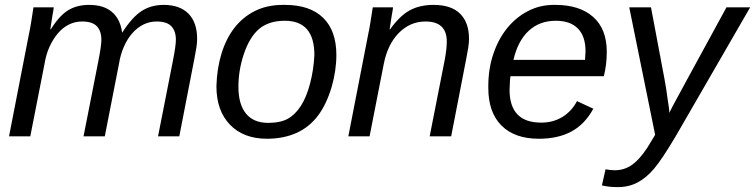

<svg xmlns="http://www.w3.org/2000/svg" viewBox="-20 -558 3091 786"><path d="M322 0 383 -310Q395 -371 395 -395Q395 -431 376.5 -450.5Q358 -470 316 -470Q287 -470 262 -457.5Q237 -445 217 -421.5Q197 -398 182.5 -366Q168 -334 162 -295L104 0H17L98 -416Q103 -439 107.5 -467Q112 -495 117 -528H200Q200 -523 194 -490L186 -438H188Q223 -494 259 -516Q295 -538 345 -538Q405 -538 439 -508.5Q473 -479 480 -424Q521 -488 560 -513Q599 -538 650 -538Q716 -538 751.5 -502Q787 -466 787 -399Q787 -383 784 -363.5Q781 -344 776 -319L714 0H627L688 -310Q700 -371 700 -395Q700 -431 681.5 -450.5Q663 -470 621 -470Q592 -470 567 -457.5Q542 -445 522 -422.5Q502 -400 487.5 -367.5Q473 -335 467 -296L409 0Z M1357 -333Q1357 -301 1352 -267.5Q1347 -234 1337.5 -201.5Q1328 -169 1314 -139Q1300 -109 1282 -85Q1246 -37 1193 -13.5Q1140 10 1073 10Q977 10 921.5 -47.5Q866 -105 866 -205Q868 -278 887 -339.5Q906 -401 940.5 -445Q975 -489 1024.5 -513.5Q1074 -538 1139 -538H1146Q1249 -538 1303 -485Q1357 -432 1357 -333ZM1267 -333Q1267 -473 1146 -473Q1080 -473 1040 -439Q1001 -405 978 -336Q956 -270 956 -203Q956 -131 987 -93Q1018 -55 1078 -55Q1128 -55 1158.5 -72Q1189 -89 1212 -125Q1235 -161 1249.5 -216.5Q1264 -272 1267 -333Z M1739 0 1801 -315Q1805 -337 1807 -355Q1809 -373 1809 -388Q1809 -470 1722 -470Q1659 -470 1613 -423.5Q1567 -377 1551 -296L1493 0H1406L1487 -416Q1492 -439 1496.5 -467Q1501 -495 1506 -528H1589Q1589 -523 1583 -490L1575 -438H1577Q1617 -494 1658 -516Q1699 -538 1755 -538Q1827 -538 1863.5 -502Q1900 -466 1900 -399Q1900 -383 1897 -363.5Q1894 -344 1889 -319L1827 0Z M2070 -246Q2068 -238 2067.5 -224Q2067 -210 2066 -190Q2066 -124 2098 -90Q2130 -56 2196 -56Q2244 -56 2282 -79Q2320 -102 2342 -144L2409 -113Q2374 -49 2319 -19.5Q2264 10 2186 10Q2087 10 2033 -44Q1979 -98 1979 -198V-205Q1979 -276 1999.5 -337Q2020 -398 2056 -442.5Q2092 -487 2141 -512.5Q2190 -538 2247 -538H2253Q2353 -538 2408.5 -488.5Q2464 -439 2464 -346Q2464 -294 2452 -246ZM2375 -313 2377 -348Q2377 -409 2346 -441Q2315 -473 2255 -473Q2189 -473 2144.5 -432Q2100 -391 2082 -313Z M2509 208Q2472 208 2444 201L2459 135Q2479 139 2497 139Q2543 139 2578.5 108Q2614 77 2648 17L2662 -6L2556 -528H2645L2700 -236Q2704 -216 2707 -195.5Q2710 -175 2713 -153Q2720 -112 2720 -96L2733 -122Q2737 -130 2792 -231Q2847 -332 2954 -528H3051L2746 0Q2689 96 2658 132Q2626 170 2590 189Q2554 208 2509 208Z"/></svg>

Font: Libra Sans Modern
Style: Italic
Weight: 400
Italic angle: -12°
Foundry: Stefan Peev, Context Ltd
Version: Version 1.000